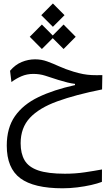

<svg xmlns="http://www.w3.org/2000/svg" viewBox="-20 -752 626 1081"><path d="M332.5 308.1Q170.4 308.1 94.2 251.5Q18.1 194.8 18.1 67.9Q18.1 -31.7 64 -97.7Q109.9 -163.6 196 -205.1Q282.2 -246.6 402.3 -272.9V-279.8Q381.3 -282.2 360.4 -287.4Q339.4 -292.5 307.6 -302.2Q266.6 -315.4 235.1 -325.7Q203.6 -335.9 167.5 -335.9Q131.8 -335.9 101.1 -322.8Q70.3 -309.6 44.4 -290L36.6 -353.5Q65.4 -387.7 102.1 -402.8Q138.7 -418 177.7 -418Q213.4 -418 245.6 -406.2Q277.8 -394.5 313.2 -378.4Q348.6 -362.3 393.6 -348.6Q424.3 -339.4 447.8 -335Q471.2 -330.6 496.3 -329.3Q521.5 -328.1 556.2 -329.1L554.7 -248.5Q405.3 -218.8 303 -181.6Q200.7 -144.5 148.4 -88.6Q96.2 -32.7 96.2 54.7Q96.2 112.3 118.4 150.4Q140.6 188.5 194.8 207.3Q249 226.1 345.7 226.1Q404.3 226.1 458 218Q511.7 210 554.2 202.1L553.7 272Q529.8 281.2 493.2 289.6Q456.5 297.9 414.8 303Q373 308.1 332.5 308.1ZM337.9 -476.1 276.9 -537.1 215.8 -476.1 147.5 -544.9 215.8 -613.8 276.9 -552.2 337.9 -613.8 406.2 -544.9ZM277.8 -601.1 212.4 -666.5 277.8 -732.4 343.3 -666.5Z"/></svg>

Font: Cascadia Mono NF SemiLight
Style: Regular
Weight: 350
Monospace: yes
Designer: Aaron Bell
Foundry: Saja Typeworks
Version: Version 2404.023; ttfautohint (v1.8.4)